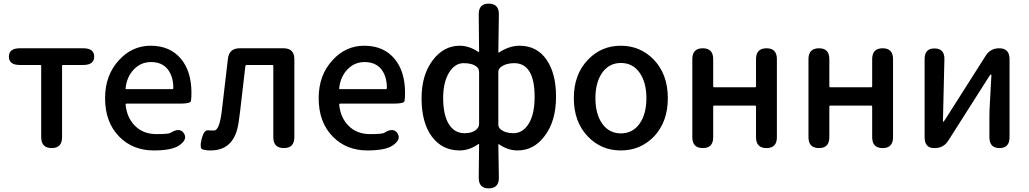

<svg xmlns="http://www.w3.org/2000/svg" viewBox="-20 -816 5670 1058"><path d="M265 0Q207 0 207 -60V-453Q207 -458 202 -458H89Q29 -458 29 -504Q29 -550 89 -550H439Q499 -550 499 -504Q499 -458 439 -458H327Q322 -458 322 -453V-60Q322 0 265 0Z M827 13Q712 13 637 -63Q559 -142 559 -275Q559 -403 637 -486Q709 -564 810 -564Q917 -564 977 -492Q1035 -423 1035 -304Q1035 -273 1032 -259Q1029 -245 973 -245H677Q672 -245 672 -240Q679 -167 724.5 -122Q770 -77 842 -77Q910 -77 920 -84Q970 -116 993 -82Q1016 -47 966 -14Q926 13 827 13ZM672 -330Q671 -325 676 -325H930Q935 -325 935 -330Q935 -396 903.5 -435Q872 -474 812 -474Q758 -474 720 -436Q679 -395 672 -330Z M1141 13Q1112 13 1095.5 7Q1079 1 1091 -50Q1104 -101 1127 -98Q1132 -97 1160 -97Q1189 -97 1202 -203L1236 -493Q1243 -550 1301 -550H1542Q1602 -550 1602 -490V-60Q1602 0 1544 0Q1486 0 1486 -60V-453Q1486 -458 1481 -458H1340Q1333 -458 1332 -451L1303 -202Q1299 -172 1295 -142Q1273 13 1141 13Z M2004 13Q1889 13 1814 -63Q1736 -142 1736 -275Q1736 -403 1814 -486Q1886 -564 1987 -564Q2094 -564 2154 -492Q2212 -423 2212 -304Q2212 -273 2209 -259Q2206 -245 2150 -245H1854Q1849 -245 1849 -240Q1856 -167 1901.5 -122Q1947 -77 2019 -77Q2087 -77 2097 -84Q2147 -116 2170 -82Q2193 -47 2143 -14Q2103 13 2004 13ZM1849 -330Q1848 -325 1853 -325H2107Q2112 -325 2112 -330Q2112 -396 2080.5 -435Q2049 -474 1989 -474Q1935 -474 1897 -436Q1856 -395 1849 -330Z M2673 222Q2617 222 2618 162L2620 -20Q2620 -25 2616 -22Q2566 13 2513 13Q2417 13 2360 -63Q2303 -139 2303 -275Q2303 -404 2366 -486Q2426 -564 2513 -564Q2565 -564 2616 -530Q2620 -527 2620 -532L2618 -736Q2617 -796 2673 -796Q2730 -796 2729 -736L2726 -529Q2726 -524 2730 -527Q2787 -564 2843 -564Q2938 -564 2991 -488Q3044 -412 3044 -284Q3044 -147 2980 -65Q2921 13 2832 13Q2778 13 2730 -21Q2726 -24 2726 -19L2729 162Q2730 222 2673 222ZM2540 -82Q2585 -82 2608 -105Q2620 -117 2620 -135V-419Q2620 -436 2608 -447Q2584 -468 2535.5 -468Q2487 -468 2455 -417Q2422 -363 2422 -276Q2422 -183 2453 -132.5Q2484 -82 2540 -82ZM2809 -82Q2861 -82 2893.5 -134.5Q2926 -187 2926 -282Q2926 -468 2813 -468Q2767 -468 2738 -445Q2726 -435 2726 -419V-130Q2726 -114 2738 -104Q2764 -82 2809 -82Z M3221 -62Q3142 -143 3142 -275Q3142 -407 3221 -488Q3294 -564 3401 -564Q3508 -564 3582 -488Q3660 -407 3660 -275Q3660 -143 3582 -62Q3508 13 3401 13Q3294 13 3221 -62ZM3299 -134Q3337 -81 3401.5 -81Q3466 -81 3504 -134Q3542 -187 3542 -275Q3542 -363 3504 -416Q3466 -469 3401.5 -469Q3337 -469 3299 -416Q3261 -363 3261 -275Q3261 -187 3299 -134Z M3853 0Q3795 0 3795 -60V-490Q3795 -550 3853 -550Q3910 -550 3910 -490V-340Q3910 -335 3915 -335H4141Q4146 -335 4146 -340V-490Q4146 -550 4204 -550Q4261 -550 4261 -490V-60Q4261 0 4204 0Q4146 0 4146 -60V-229Q4146 -234 4141 -234H3915Q3910 -234 3910 -229V-60Q3910 0 3853 0Z M4493 0Q4435 0 4435 -60V-490Q4435 -550 4493 -550Q4550 -550 4550 -490V-340Q4550 -335 4555 -335H4781Q4786 -335 4786 -340V-490Q4786 -550 4844 -550Q4901 -550 4901 -490V-60Q4901 0 4844 0Q4786 0 4786 -60V-229Q4786 -234 4781 -234H4555Q4550 -234 4550 -229V-60Q4550 0 4493 0Z M5128 0Q5075 0 5075 -60V-490Q5075 -550 5130 -549Q5186 -549 5184 -488L5176 -150Q5176 -145 5178 -145Q5180 -145 5188 -157L5411 -508Q5437 -550 5486 -550Q5543 -550 5543 -490V-60Q5543 0 5488 0Q5432 0 5432 -60V-174Q5432 -205 5434 -236L5443 -401Q5443 -406 5440.5 -406Q5438 -406 5430 -394L5206 -42Q5180 0 5131 0Z"/></svg>

Font: Resource Han Rounded TW Medium
Style: Regular
Weight: 500
Designer: Cyano Hao (round all glyphs); Ryoko NISHIZUKA 西塚涼子 (kana, bopomofo & ideographs); Paul D. Hunt (Latin, Greek & Cyrillic)
Foundry: Cyano Hao
Version: 0.990